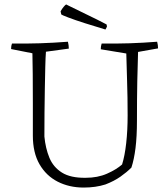

<svg xmlns="http://www.w3.org/2000/svg" viewBox="-20 -836 758 865"><path d="M357 9Q292 9 240 -17.5Q188 -44 158 -96Q128 -148 128 -225Q128 -296 128 -369Q128 -442 127.5 -502.5Q127 -563 126 -596L30 -615Q30 -630 34 -640Q97 -639 159 -641Q221 -643 286 -648Q290 -632 290 -617L187 -603Q185 -578 184 -534.5Q183 -491 182 -437.5Q181 -384 180.5 -328Q180 -272 180 -221Q185 -168 202.5 -125.5Q220 -83 259 -58.5Q298 -34 366 -35Q420 -35 462 -53.5Q504 -72 530 -95Q542 -133 548.5 -190.5Q555 -248 555 -316Q555 -399 552.5 -473Q550 -547 549 -595L434 -614Q434 -628 438 -640Q502 -639 563.5 -641Q625 -643 688 -648Q692 -633 692 -618L602 -602Q600 -546 598.5 -470Q597 -394 597 -293Q597 -221 590.5 -169Q584 -117 572 -81Q551 -60 522.5 -40Q494 -20 455 -5Q433 2 408.5 5.5Q384 9 357 9ZM455 -703Q408 -717 362.5 -731.5Q317 -746 287 -757.5Q257 -769 256 -771L253 -785Q259 -796 266.5 -805Q274 -814 278 -816L292 -809L417 -748L460 -726L462 -717Q461 -714 459 -710Q457 -706 455 -703Z"/></svg>

Font: Labrada Light
Style: Regular
Weight: 300
Designer: Mercedes Jáuregui
Foundry: Omnibus-Type Team
Version: Version 1.000; ttfautohint (v1.8.4.7-5d5b)